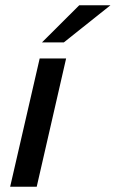

<svg xmlns="http://www.w3.org/2000/svg" viewBox="-20 -710 440 730"><path d="M139.6 -548.8 281.2 -689.9H399.9L222.7 -548.8ZM18.6 0 130.9 -487.8H231.4L119.6 0Z"/></svg>

Font: HK Grotesk SemiBold Italic
Style: Regular
Weight: 600
Italic angle: -13°
Designer: Alfredo Marco Pradil and Stefan Peev
Foundry: Hanken Design Co.
Version: Version 1.000;PS 001.000;hotconv 1.0.88;makeotf.lib2.5.64775